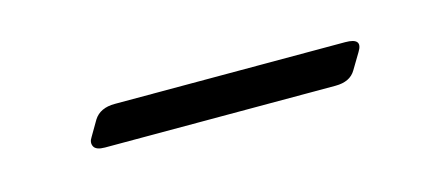

<svg xmlns="http://www.w3.org/2000/svg" viewBox="-23 -330 405 177"><g transform="rotate(-15 179.5 -242.0)"><path d="M304 -259.5Q321 -259.5 313.5 -247.5L304.5 -232.5Q299 -223 285 -223H65Q56.5 -223 54.5 -227Q52.5 -231 55.5 -235.5L64 -250Q70 -259.5 84 -259.5Z"/></g></svg>

Font: Fraunces 72pt S100 Thin
Style: Italic
Weight: 100
Italic angle: -16°
Version: Version 1.000; ttfautohint (v1.8.3)